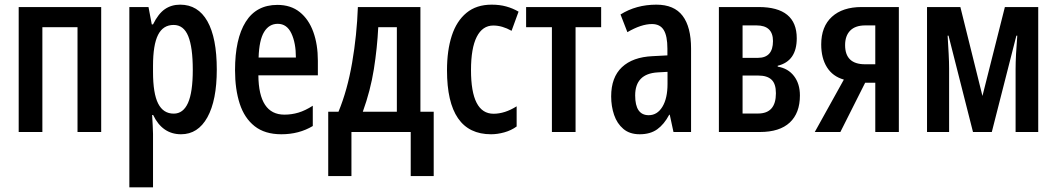

<svg xmlns="http://www.w3.org/2000/svg" viewBox="-20 -572 4579 832"><path d="M418.5 -541.5V0H315.9V-454.1H163.6V0H61V-541.5Z M760.7 -551.8Q837.9 -551.8 878.7 -480Q919.4 -408.2 919.4 -270.5Q919.4 -137.2 878.7 -63.7Q837.9 9.8 764.6 9.8Q683.6 9.8 643.6 -73.7H639.2Q640.6 -48.3 641.8 -27.6Q643.1 -6.8 643.1 8.3V239.7H540.5V-541.5H623.5L637.7 -466.3H643.1Q666 -512.7 694.3 -532.2Q722.7 -551.8 760.7 -551.8ZM732.4 -463.9Q686.5 -463.9 664.8 -420.7Q643.1 -377.4 643.1 -286.6V-260.3Q643.1 -167 665.3 -123.3Q687.5 -79.6 732.9 -79.6Q773.9 -79.6 794.7 -126Q815.4 -172.4 815.4 -269.5Q815.4 -366.7 795.7 -415.3Q775.9 -463.9 732.4 -463.9Z M1182.1 -550.8Q1240.2 -550.8 1279.1 -519.5Q1317.9 -488.3 1337.6 -433.8Q1357.4 -379.4 1357.4 -308.6V-245.6H1099.6Q1101.1 -75.2 1212.4 -75.2Q1243.7 -75.2 1273.2 -84Q1302.7 -92.8 1335.4 -113.8V-25.9Q1275.9 9.8 1199.2 9.8Q1127.9 9.8 1083.5 -25.1Q1039.1 -60.1 1018.8 -122.6Q998.5 -185.1 998.5 -267.6Q998.5 -403.8 1044.7 -477.3Q1090.8 -550.8 1182.1 -550.8ZM1183.6 -468.8Q1146 -468.8 1124.5 -433.6Q1103 -398.4 1100.6 -322.8H1262.2Q1262.2 -385.7 1242.7 -427.2Q1223.1 -468.8 1183.6 -468.8Z M1801.8 -541.5V-87.9H1859.4V190.9H1759.8V0H1502.9V190.9H1402.3V-87.9H1446.8Q1485.4 -181.2 1505.9 -300.3Q1526.4 -419.4 1530.8 -541.5ZM1699.7 -454.1H1619.1Q1614.7 -364.7 1600.1 -272.2Q1585.4 -179.7 1552.2 -87.9H1699.7Z M2107.9 9.8Q1917 9.8 1917 -267.6Q1917 -353.5 1937.7 -417.2Q1958.5 -481 2001.5 -516.4Q2044.4 -551.8 2110.4 -551.8Q2145.5 -551.8 2173.8 -543.9Q2202.1 -536.1 2227.1 -521.5L2196.8 -438.5Q2156.2 -461.4 2117.7 -461.4Q2070.8 -461.4 2045.9 -412.4Q2021 -363.3 2021 -268.1Q2021 -79.1 2118.7 -79.1Q2167.5 -79.1 2218.8 -111.3V-23.9Q2195.3 -6.8 2165.5 1.5Q2135.7 9.8 2107.9 9.8Z M2585 -454.1H2474.1V0H2371.6V-454.1H2259.8V-541.5H2585Z M2824.2 -551.8Q2901.4 -551.8 2938 -503.4Q2974.6 -455.1 2974.6 -361.8V0H2898.4L2882.3 -74.7H2879.9Q2857.9 -33.2 2827.9 -11.7Q2797.9 9.8 2752 9.8Q2708.5 9.8 2681.2 -13.4Q2653.8 -36.6 2641.1 -74Q2628.4 -111.3 2628.4 -154.3Q2628.4 -236.8 2675 -280.8Q2721.7 -324.7 2807.6 -328.6L2872.1 -332V-361.3Q2872.1 -416 2856.2 -441.9Q2840.3 -467.8 2805.2 -467.8Q2758.8 -467.8 2698.7 -432.6L2668.9 -509.3Q2736.8 -551.8 2824.2 -551.8ZM2872.6 -260.7 2829.6 -258.3Q2732.4 -252.4 2732.4 -158.2Q2732.4 -72.8 2791 -72.8Q2828.1 -72.8 2850.3 -109.1Q2872.6 -145.5 2872.6 -208.5Z M3432.6 -406.2Q3432.6 -307.1 3350.1 -287.1V-283.2Q3395 -275.9 3420.7 -242.4Q3446.3 -209 3446.3 -158.2Q3446.3 -82 3402.3 -41Q3358.4 0 3272.9 0H3095.2V-541.5H3267.6Q3432.6 -541.5 3432.6 -406.2ZM3329.6 -394Q3329.6 -461.9 3258.3 -461.9H3197.8V-321.3H3264.2Q3329.6 -321.3 3329.6 -394ZM3342.3 -168Q3342.3 -209 3323.2 -226.8Q3304.2 -244.6 3266.6 -244.6H3197.8V-80.1H3265.1Q3342.3 -80.1 3342.3 -168Z M3621.6 0H3510.7L3636.7 -227.1Q3588.4 -240.7 3563.5 -280.5Q3538.6 -320.3 3538.6 -379.4Q3538.6 -457 3585 -499.3Q3631.3 -541.5 3713.9 -541.5H3875V0H3772.9V-213.4H3729ZM3642.1 -376.5Q3642.1 -293.5 3728.5 -293.5H3772.9V-461.9H3729.5Q3686.5 -461.9 3664.3 -439.5Q3642.1 -417 3642.1 -376.5Z M4479 -541.5V0H4380.9V-273.9Q4380.9 -300.8 4382.8 -337.6Q4384.8 -374.5 4388.2 -417.5H4384.3L4277.8 0H4196.3L4090.3 -417.5H4086.4Q4088.9 -377.9 4090.8 -340.3Q4092.8 -302.7 4092.8 -274.9V0H3997.1V-541.5H4141.6L4237.3 -156.2L4334.5 -541.5Z"/></svg>

Font: Open Sans Condensed SemiBold
Style: Regular
Weight: 600
Width: 3
Designer: Monotype Design Team
Foundry: Monotype Imaging Inc.
Version: Version 3.000; ttfautohint (v1.8.4)